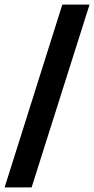

<svg xmlns="http://www.w3.org/2000/svg" viewBox="-26 -727 408 832"><path d="M-6 85 244 -707H362L111 85Z"/></svg>

Font: Bricolage Grotesque 48pt Condensed ExtraBold SemiBold
Style: Regular
Weight: 600
Version: Version 1.000;gftools[0.9.30]